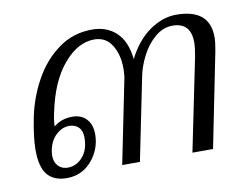

<svg xmlns="http://www.w3.org/2000/svg" viewBox="-56 -500 763 587"><g transform="rotate(-10 325.5 -207.0)"><path d="M28 -91Q28 -130 40 -190Q52 -250 81.5 -303.5Q111 -357 157 -390.5Q203 -424 262 -424Q307 -424 336.5 -396.5Q366 -369 372 -313Q400 -368 440.5 -396Q481 -424 523 -424Q627 -424 627 -336Q627 -321 622 -294L563 0H499L558 -288Q563 -315 563 -331Q563 -393 506 -393Q477 -393 452 -372Q427 -351 410.5 -319Q394 -287 388 -256L336 0H281L332 -252Q336 -268 336 -291Q336 -333 317.5 -363Q299 -393 263 -393Q212 -393 167.5 -340.5Q123 -288 104 -195Q99 -175 98 -152Q122 -172 156 -172Q184 -172 200 -154.5Q216 -137 216 -108Q216 -61 185.5 -25.5Q155 10 108 10Q68 10 48 -14Q28 -38 28 -91ZM182 -103Q182 -124 171 -135Q160 -146 142 -146Q120 -146 101.5 -129Q83 -112 77 -83Q75 -71 75 -66Q75 -45 86.5 -33Q98 -21 116 -21Q143 -21 162.5 -43Q182 -65 182 -103Z"/></g></svg>

Font: Trirong Light
Style: Italic
Weight: 300
Italic angle: -12°
Designer: Katatrad Team
Foundry: CadsonDemak
Version: Version 1.001